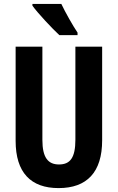

<svg xmlns="http://www.w3.org/2000/svg" viewBox="-20 -953 602 983"><path d="M294 -933H146V-924C172 -887 249 -805 284 -773H377V-786C355 -818 313 -892 294 -933ZM503 -235V-714H366V-238C366 -145 339 -111 282 -111C226 -111 197 -146 197 -237V-714H60V-232C60 -69 138 10 280 10C425 10 503 -71 503 -235Z"/></svg>

Font: Noto Sans Hebrew ExtraCondensed
Style: Bold
Weight: 700
Width: 2
Designer: Monotype Design Team
Foundry: Monotype Imaging Inc.
Version: Version 2.004